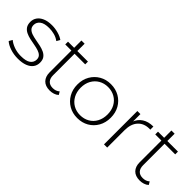

<svg xmlns="http://www.w3.org/2000/svg" viewBox="80 -1378 2124 2124"><g transform="rotate(45 1142.0 -316.0)"><path d="M238 4Q173 4 116.5 -15Q60 -34 29 -63L52 -103Q82 -77 132 -58.5Q182 -40 240 -40Q322 -40 358 -67Q394 -94 394 -138Q394 -170 375.5 -188.5Q357 -207 326 -217Q295 -227 258 -233.5Q221 -240 184 -248Q147 -256 116 -271Q85 -286 66.5 -312.5Q48 -339 48 -383Q48 -423 70 -455Q92 -487 136 -506.5Q180 -526 246 -526Q295 -526 344.5 -512Q394 -498 425 -475L402 -435Q369 -460 328 -471Q287 -482 245 -482Q169 -482 133.5 -454Q98 -426 98 -384Q98 -351 116.5 -331.5Q135 -312 166 -301.5Q197 -291 234 -284.5Q271 -278 308 -270Q345 -262 376 -247.5Q407 -233 425.5 -207.5Q444 -182 444 -139Q444 -96 420.5 -64Q397 -32 351 -14Q305 4 238 4Z M736 4Q667 4 630.5 -34Q594 -72 594 -138V-636H644V-143Q644 -93 669 -66Q694 -39 741 -39Q790 -39 822 -68L843 -33Q823 -14 794.5 -5Q766 4 736 4ZM498 -479V-522H810V-479Z M1167 4Q1092 4 1033.5 -30Q975 -64 940.5 -124Q906 -184 906 -261Q906 -339 940.5 -398.5Q975 -458 1033.5 -492Q1092 -526 1167 -526Q1242 -526 1301 -492Q1360 -458 1394 -398.5Q1428 -339 1428 -261Q1428 -184 1394 -124Q1360 -64 1301 -30Q1242 4 1167 4ZM1167 -41Q1227 -41 1275 -68.5Q1323 -96 1350 -146Q1377 -196 1377 -261Q1377 -327 1350 -376.5Q1323 -426 1275 -453.5Q1227 -481 1167 -481Q1107 -481 1059.5 -453.5Q1012 -426 984.5 -376.5Q957 -327 957 -261Q957 -196 984.5 -146Q1012 -96 1059.5 -68.5Q1107 -41 1167 -41Z M1583 0V-522H1631V-379L1626 -395Q1648 -458 1700 -492Q1752 -526 1830 -526V-477Q1827 -477 1824 -477.5Q1821 -478 1818 -478Q1731 -478 1682 -423.5Q1633 -369 1633 -272V0Z M2144 4Q2075 4 2038.5 -34Q2002 -72 2002 -138V-636H2052V-143Q2052 -93 2077 -66Q2102 -39 2149 -39Q2198 -39 2230 -68L2251 -33Q2231 -14 2202.5 -5Q2174 4 2144 4ZM1906 -479V-522H2218V-479Z"/></g></svg>

Font: Modern
Style: Regular
Weight: 300
Designer: Julieta Ulanovsky
Foundry: Julieta Ulanovsky
Version: Version 8.000